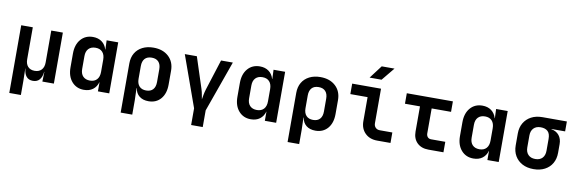

<svg xmlns="http://www.w3.org/2000/svg" viewBox="-61 -1322 6123 2039"><g transform="rotate(10 3000.0 -302.5)"><path d="M77 180V-550H202V-206Q202 -155 228 -126.5Q254 -98 301 -98Q348 -98 374.5 -126.5Q401 -155 401 -206V-550H526V0H402L405 -105H403Q398 -51 372.5 -20.5Q347 10 301 10Q254 10 229.5 -20.5Q205 -51 201 -105H199L202 26V180Z M850 10Q770 10 720 -47Q670 -104 670 -200V-349Q670 -446 719.5 -503Q769 -560 850 -560Q907 -560 946 -531.5Q985 -503 1000 -451H1002L998 -550H1123V0H1001V-99H1000Q985 -47 946.5 -18.5Q908 10 850 10ZM897 -98Q945 -98 971.5 -127Q998 -156 998 -209V-341Q998 -394 971.5 -423Q945 -452 897 -452Q849 -452 822 -424Q795 -396 795 -344V-206Q795 -154 822 -126Q849 -98 897 -98Z M1278 180V-350Q1278 -414 1305.5 -461Q1333 -508 1384 -534Q1435 -560 1503 -560Q1605 -560 1666.5 -503Q1728 -446 1728 -350V-201Q1728 -104 1679 -47Q1630 10 1547 10Q1486 10 1448 -20.5Q1410 -51 1402 -105H1399L1403 26V180ZM1503 -98Q1551 -98 1576.5 -126Q1602 -154 1602 -206V-344Q1602 -396 1576.5 -424Q1551 -452 1503 -452Q1454 -452 1428.5 -424Q1403 -396 1403 -344V-206Q1403 -155 1429 -126.5Q1455 -98 1503 -98Z M2038 180V0L1841 -550H1971L2079 -218Q2089 -187 2094 -157Q2099 -127 2103 -108Q2106 -127 2111.5 -157Q2117 -187 2126 -217L2232 -550H2359L2163 0V180Z M2650 10Q2570 10 2520 -47Q2470 -104 2470 -200V-349Q2470 -446 2519.5 -503Q2569 -560 2650 -560Q2707 -560 2746 -531.5Q2785 -503 2800 -451H2802L2798 -550H2923V0H2801V-99H2800Q2785 -47 2746.5 -18.5Q2708 10 2650 10ZM2697 -98Q2745 -98 2771.5 -127Q2798 -156 2798 -209V-341Q2798 -394 2771.5 -423Q2745 -452 2697 -452Q2649 -452 2622 -424Q2595 -396 2595 -344V-206Q2595 -154 2622 -126Q2649 -98 2697 -98Z M3078 180V-350Q3078 -414 3105.5 -461Q3133 -508 3184 -534Q3235 -560 3303 -560Q3405 -560 3466.5 -503Q3528 -446 3528 -350V-201Q3528 -104 3479 -47Q3430 10 3347 10Q3286 10 3248 -20.5Q3210 -51 3202 -105H3199L3203 26V180ZM3303 -98Q3351 -98 3376.5 -126Q3402 -154 3402 -206V-344Q3402 -396 3376.5 -424Q3351 -452 3303 -452Q3254 -452 3228.5 -424Q3203 -396 3203 -344V-206Q3203 -155 3229 -126.5Q3255 -98 3303 -98Z M4012 0Q3931 0 3881.5 -49Q3832 -98 3832 -178V-437H3646V-550H3957V-178Q3957 -149 3974.5 -131Q3992 -113 4021 -113H4156V0ZM3817 -645 3923 -785H4061L3946 -645Z M4565 0Q4488 0 4442.5 -44.5Q4397 -89 4397 -165V-437H4235V-550H4732V-437H4523V-168Q4523 -144 4536.5 -128.5Q4550 -113 4574 -113H4727V0Z M5050 10Q4970 10 4920 -47Q4870 -104 4870 -200V-349Q4870 -446 4919.5 -503Q4969 -560 5050 -560Q5107 -560 5146 -531.5Q5185 -503 5200 -451H5202L5198 -550H5323V0H5201V-99H5200Q5185 -47 5146.5 -18.5Q5108 10 5050 10ZM5097 -98Q5145 -98 5171.5 -127Q5198 -156 5198 -209V-341Q5198 -394 5171.5 -423Q5145 -452 5097 -452Q5049 -452 5022 -424Q4995 -396 4995 -344V-206Q4995 -154 5022 -126Q5049 -98 5097 -98Z M5699 10Q5629 10 5578 -17Q5527 -44 5498.5 -92.5Q5470 -141 5470 -206V-334Q5470 -399 5498.5 -447.5Q5527 -496 5578 -523Q5629 -550 5699 -550H5961V-443H5814V-440Q5867 -431 5897 -394Q5927 -357 5927 -299V-206Q5927 -141 5899 -92.5Q5871 -44 5819.5 -17Q5768 10 5699 10ZM5699 -99Q5748 -99 5775 -127.5Q5802 -156 5802 -206V-334Q5802 -391 5775 -416Q5748 -441 5699 -441Q5650 -441 5622.5 -412.5Q5595 -384 5595 -334V-206Q5595 -156 5622.5 -127.5Q5650 -99 5699 -99Z"/></g></svg>

Font: JetBrains Mono NL
Style: Bold
Weight: 700
Monospace: yes
Designer: Philipp Nurullin, Konstantin Bulenkov
Foundry: JetBrains
Version: Version 2.305; ttfautohint (v1.8.4.7-5d5b)